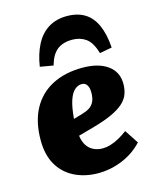

<svg xmlns="http://www.w3.org/2000/svg" viewBox="-121 -887 794 983"><g transform="rotate(-15 276.0 -395.5)"><path d="M337 -529Q421 -529 470 -494Q519 -459 519 -395Q519 -365 509.5 -340Q500 -315 477 -294.5Q454 -274 415.5 -256Q377 -238 317 -221L231 -197Q235 -165 249 -144Q263 -123 284.5 -113Q306 -103 330 -103Q352 -103 375 -110Q398 -117 421 -130Q444 -143 465 -159L513 -86Q489 -60 460.5 -41Q432 -22 400 -9.5Q368 3 337.5 8.5Q307 14 280 14Q208 14 152.5 -13.5Q97 -41 66 -94Q35 -147 35 -225Q35 -323 72 -391Q109 -459 177 -494Q245 -529 337 -529ZM349 -395Q349 -414 344 -426Q339 -438 331 -443.5Q323 -449 312 -449Q291 -449 273.5 -433Q256 -417 244.5 -382Q233 -347 228 -287L273 -300Q298 -307 314.5 -317.5Q331 -328 340 -346.5Q349 -365 349 -395ZM328 -805Q384 -805 422.5 -781.5Q461 -758 482.5 -710Q504 -662 509 -590L444 -578Q426 -638 395.5 -659.5Q365 -681 324 -681Q274 -681 243.5 -657Q213 -633 198 -578L128 -590Q138 -656 163.5 -705Q189 -754 230.5 -779.5Q272 -805 328 -805Z"/></g></svg>

Font: Literata ExtraBold
Style: Italic
Weight: 800
Italic angle: -2°
Designer: Latin by Veronika Burian and Jose Scaglione. Greek by Irene Vlachou. Cyrillic by Vera Evstafieva
Foundry: TypeTogether
Version: Version 3.002